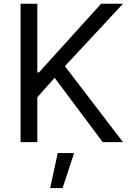

<svg xmlns="http://www.w3.org/2000/svg" viewBox="-20 -747 692 1009"><path d="M88.1 0H176.1V-235.8L267 -338.1L519.9 0H626.4L321 -399.1L626.4 -727.3H511.4L184.7 -366.5H176.1V-727.3H88.1ZM243.6 241.5H308.9L369.3 57.5H283.4Z"/></svg>

Font: Magic Ui Pro
Style: Regular
Weight: 400
Designer: Stefan Endress, Andreas Faust
Version: Version 1.000;FEAKit 1.0